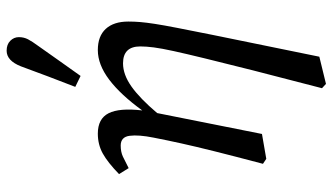

<svg xmlns="http://www.w3.org/2000/svg" viewBox="-232 -582 1003 579"><g transform="rotate(-90 269.5 -292.5)"><path d="M65 -1Q88 -88 102.5 -146Q117 -204 126.5 -247Q136 -290 144 -331Q153 -376 149.5 -403Q146 -430 120 -430Q101 -430 87 -423.5Q73 -417 52 -406L34 -435Q69 -469 96 -484Q123 -499 156 -499Q201 -499 217.5 -466.5Q234 -434 226 -365Q273 -430 318.5 -464.5Q364 -499 408 -499Q450 -499 472 -475Q494 -451 494 -407Q494 -389 492.5 -371Q491 -353 487 -327Q483 -301 475 -260Q467 -219 454 -154L388 169L306 189L293 177L347 -32Q369 -119 383 -176.5Q397 -234 405 -270.5Q413 -307 416 -330Q419 -353 419 -371Q419 -423 368 -423Q334 -423 298 -397.5Q262 -372 218 -320L155 -4L80 9ZM297 -567Q313 -608 328.5 -649Q344 -690 359 -731Q376 -774 406 -774Q425 -774 436 -763Q447 -752 447 -737Q447 -722 440.5 -709.5Q434 -697 420 -678Q398 -647 375.5 -615Q353 -583 330 -551Z"/></g></svg>

Font: Source Serif 4 SmText
Style: Italic
Weight: 400
Italic angle: -12°
Designer: Frank Grießhammer
Foundry: Adobe
Version: Version 4.005;hotconv 1.1.0;makeotfexe 2.6.0